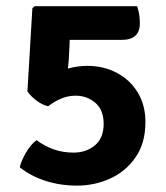

<svg xmlns="http://www.w3.org/2000/svg" viewBox="-20 -568 522 602"><path d="M42 -43.5Q45.5 -61 60.5 -87.8Q75.5 -114.5 94.5 -128.5Q120.5 -109.5 149 -99.5Q177.5 -89.5 210.5 -89.5Q250.5 -89.5 277.8 -112.5Q305 -135.5 305 -179.5Q305 -223.5 278.8 -245.8Q252.5 -268 217 -268Q193.5 -268 172 -259Q150.5 -250 131 -235Q113.5 -238.5 95 -252.2Q76.5 -266 66 -281.5L81.5 -542L88.5 -548.5H410Q415.5 -532 417 -518.5Q418.5 -505 418.5 -495Q418.5 -443 362 -443H213Q206 -443 198.5 -443Q198.5 -433.5 198 -426.5L195.5 -379Q194.5 -367 193 -353Q223 -361.5 253.5 -361.5Q305.5 -361.5 347 -339.2Q388.5 -317 412.2 -277.5Q436 -238 436 -185.5Q436 -119.5 405.2 -75Q374.5 -30.5 325.5 -8.2Q276.5 14 221.5 14Q169 14 122.5 -1Q76 -16 42 -43.5Z"/></svg>

Font: Signika SC SemiBold
Style: Regular
Weight: 600
Designer: Anna Giedryś
Foundry: Anna Giedryś
Version: Version 2.000; ttfautohint (v1.8.3) -l 8 -r 50 -G 200 -x 9 -